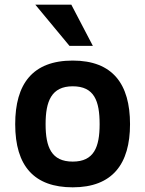

<svg xmlns="http://www.w3.org/2000/svg" viewBox="-20 -786 621 821"><path d="M291 -527C119.1 -527 45 -426.9 45 -255C45 -75 127 15 291 15C461.1 15 536 -85.2 536 -255C536 -426.4 462 -527 291 -527ZM291 -95C199.6 -95 175 -157.1 175 -255C175 -352.7 199.7 -417 291 -417C383.1 -417 406 -354.4 406 -255C406 -157 381.9 -95 291 -95ZM277 -590H377L285 -766H131Z"/></svg>

Font: Fog Sans
Style: Bold
Weight: 700
Foundry: Intel Corporation
Version: Version 1.00